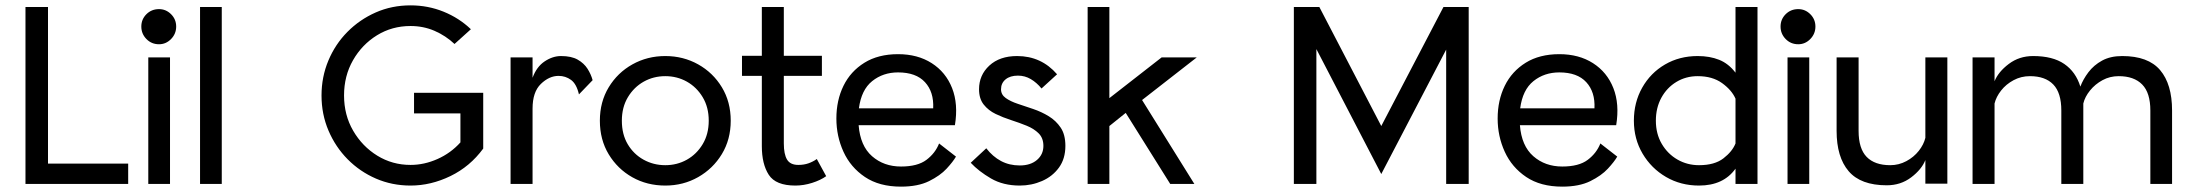

<svg xmlns="http://www.w3.org/2000/svg" viewBox="-20 -686 8168 716"><path d="M75 0V-660H159V-76H458V0Z M533 0V-472H614V0ZM573 -521Q545 -521 526 -540.5Q507 -560 507 -587Q507 -614 526 -633Q545 -652 573 -652Q599 -652 618 -633Q637 -614 637 -587Q637 -560 618 -540.5Q599 -521 573 -521Z M726 0V-660H807V0Z M1511 6Q1442 6 1382 -20Q1322 -46 1276.5 -92Q1231 -138 1205 -199Q1179 -260 1179 -330Q1179 -399 1204.5 -460Q1230 -521 1275.5 -567Q1321 -613 1381 -639.5Q1441 -666 1511 -666Q1576 -666 1634 -642.5Q1692 -619 1736 -577L1675 -522Q1642 -553 1600.5 -571Q1559 -589 1511 -589Q1442 -589 1386 -554.5Q1330 -520 1296.5 -461.5Q1263 -403 1263 -330Q1263 -257 1297 -198.5Q1331 -140 1387 -105.5Q1443 -71 1511 -71Q1562 -71 1611.5 -93Q1661 -115 1697 -155V-263H1524V-340H1782V-132Q1733 -65 1660 -29.5Q1587 6 1511 6Z M1884 0V-472H1966V-396Q1981 -437 2011 -457Q2041 -477 2072 -477Q2111 -477 2134.5 -463.5Q2158 -450 2171 -429.5Q2184 -409 2190 -387L2139 -334Q2130 -373 2109.5 -388Q2089 -403 2063 -403Q2028 -403 1997 -373Q1966 -343 1966 -281V0Z M2461 6Q2393 6 2338 -25Q2283 -56 2250 -110.5Q2217 -165 2217 -236Q2217 -306 2250 -360.5Q2283 -415 2338.5 -446Q2394 -477 2461 -477Q2528 -477 2583.5 -446Q2639 -415 2672 -360.5Q2705 -306 2705 -236Q2705 -166 2672 -111.5Q2639 -57 2583.5 -25.5Q2528 6 2461 6ZM2461 -70Q2505 -70 2541.5 -90.5Q2578 -111 2600.5 -148.5Q2623 -186 2623 -236Q2623 -286 2600.5 -323.5Q2578 -361 2541.5 -381.5Q2505 -402 2461 -402Q2417 -402 2380.5 -381.5Q2344 -361 2321.5 -323.5Q2299 -286 2299 -236Q2299 -185 2321 -148Q2343 -111 2380 -90.5Q2417 -70 2461 -70Z M2946 6Q2873 6 2847 -34Q2821 -74 2821 -141V-403H2747V-478H2821V-660H2903V-478H3045V-403H2903V-151Q2903 -111 2915 -91Q2927 -71 2957 -71Q2978 -71 2995 -77Q3012 -83 3026 -93L3061 -29Q3040 -14 3008.5 -4Q2977 6 2946 6Z M3545 -102Q3534 -83 3510 -57Q3486 -31 3444.5 -10.5Q3403 10 3340 10Q3259 10 3205.5 -26Q3152 -62 3125.5 -120Q3099 -178 3099 -244Q3099 -312 3125.5 -366Q3152 -420 3203.5 -452Q3255 -484 3329 -484Q3402 -484 3454.5 -450.5Q3507 -417 3530.5 -357.5Q3554 -298 3541 -219H3182Q3188 -142 3232 -103.5Q3276 -65 3340 -65Q3402 -65 3435 -90Q3468 -115 3482 -151ZM3329 -416Q3273 -416 3232.5 -383.5Q3192 -351 3183 -282H3460Q3463 -343 3429.5 -379.5Q3396 -416 3329 -416Z M3783 6Q3721 6 3675.5 -20.5Q3630 -47 3600 -79L3658 -133Q3682 -102 3713 -85.5Q3744 -69 3783 -69Q3823 -69 3847 -89.5Q3871 -110 3871 -142Q3871 -171 3853.5 -188.5Q3836 -206 3809 -217Q3782 -228 3751 -238Q3720 -248 3693 -261Q3666 -274 3648.5 -296Q3631 -318 3631 -353Q3631 -406 3669.5 -441.5Q3708 -477 3773 -477Q3863 -477 3922 -409L3864 -356Q3846 -378 3824 -391Q3802 -404 3776 -404Q3747 -404 3730 -390Q3713 -376 3713 -353Q3713 -333 3730.5 -320.5Q3748 -308 3775 -299Q3802 -290 3833 -279.5Q3864 -269 3891 -252.5Q3918 -236 3935.5 -210Q3953 -184 3953 -142Q3953 -94 3929 -61Q3905 -28 3866 -11Q3827 6 3783 6Z M4036 0V-660H4117V-320L4312 -472H4443L4239 -313L4434 0H4344L4178 -265L4117 -216V0Z M5131 -37 4889 -503V0H4805V-660H4900L5131 -216L5363 -660H5457V0H5373V-501Z M6011 -102Q6000 -83 5976 -57Q5952 -31 5910.5 -10.5Q5869 10 5806 10Q5725 10 5671.5 -26Q5618 -62 5591.5 -120Q5565 -178 5565 -244Q5565 -312 5591.5 -366Q5618 -420 5669.5 -452Q5721 -484 5795 -484Q5868 -484 5920.5 -450.5Q5973 -417 5996.5 -357.5Q6020 -298 6007 -219H5648Q5654 -142 5698 -103.5Q5742 -65 5806 -65Q5868 -65 5901 -90Q5934 -115 5948 -151ZM5795 -416Q5739 -416 5698.5 -383.5Q5658 -351 5649 -282H5926Q5929 -343 5895.5 -379.5Q5862 -416 5795 -416Z M6534 -660V0H6452V-57Q6407 6 6316 6Q6248 6 6193 -26Q6138 -58 6105.5 -113Q6073 -168 6073 -236Q6073 -304 6104 -359Q6135 -414 6189 -445.5Q6243 -477 6311 -477Q6356 -477 6391 -463Q6426 -449 6452 -415V-660ZM6311 -402Q6267 -402 6231.5 -380.5Q6196 -359 6175.5 -321.5Q6155 -284 6155 -236Q6155 -187 6177 -149.5Q6199 -112 6235.5 -91Q6272 -70 6316 -70Q6374 -70 6407 -95.5Q6440 -121 6452 -151V-318Q6438 -350 6402 -376Q6366 -402 6311 -402Z M6646 0V-472H6727V0ZM6686 -521Q6658 -521 6639 -540.5Q6620 -560 6620 -587Q6620 -614 6639 -633Q6658 -652 6686 -652Q6712 -652 6731 -633Q6750 -614 6750 -587Q6750 -560 6731 -540.5Q6712 -521 6686 -521Z M7242 -472V-1H7160V-89Q7146 -54 7107 -24.5Q7068 5 7016 5Q6919 5 6874 -47.5Q6829 -100 6829 -198V-472H6911V-198Q6911 -132 6941 -101Q6971 -70 7029 -70Q7061 -70 7089 -85Q7117 -100 7135.5 -123.5Q7154 -147 7160 -172V-472Z M7336 0V-472H7418V-383Q7432 -418 7471 -447.5Q7510 -477 7562 -477Q7635 -477 7678 -447.5Q7721 -418 7738 -363Q7748 -390 7768 -416.5Q7788 -443 7819 -460Q7850 -477 7894 -477Q7991 -477 8035.5 -424.5Q8080 -372 8080 -274V0H7999V-274Q7999 -340 7968.5 -371Q7938 -402 7881 -402Q7848 -402 7820.5 -387Q7793 -372 7774 -348.5Q7755 -325 7749 -300V0H7667V-274Q7667 -340 7637 -371Q7607 -402 7550 -402Q7517 -402 7489 -387Q7461 -372 7442.5 -348.5Q7424 -325 7418 -300V0Z"/></svg>

Font: Lil Grotesk Medium
Style: Regular
Weight: 500
Designer: Bastien Sozeau
Foundry: NBR — Bastien Sozeau
Version: Version 3.003; ttfautohint (v1.8.4.7-5d5b);gftools[0.9.33]